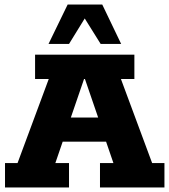

<svg xmlns="http://www.w3.org/2000/svg" viewBox="-20 -823 744 843"><path d="M2 0V-107H57L194 -476H134V-583H570V-476H511L648 -107H702V0H419V-107H478L431 -244L482 -201H221L270 -244L223 -107H283V0ZM277 -266 250 -307H451L425 -266L353 -476H349ZM193 -630 277 -803H429L512 -630H422L352 -742L283 -630Z"/></svg>

Font: Rokkitt SemiBold ExtraBold
Style: Regular
Weight: 800
Version: Version 3.103